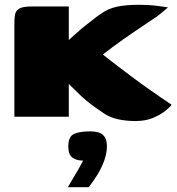

<svg xmlns="http://www.w3.org/2000/svg" viewBox="-20 -487 737 801"><path d="M545 18Q506 18 472 10.5Q438 3 412 -15Q404 -21 395.5 -26.5Q387 -32 378 -38.5Q369 -45 359.5 -52Q350 -59 340 -67.5Q330 -76 319 -86Q306 -99 297 -107.5Q288 -116 277 -127L267 -137V0H40V-393Q40 -415 43.5 -429.5Q47 -444 62 -452Q77 -460 113 -460Q151 -460 190 -460Q229 -460 267 -460Q267 -445 267 -426.5Q267 -408 267 -389Q267 -370 267 -352Q267 -334 267 -320L277 -329Q282 -334 288.5 -339.5Q295 -345 305 -354Q311 -360 329 -374.5Q347 -389 367.5 -405Q388 -421 399 -428Q430 -451 467.5 -459Q505 -467 559 -467Q598 -467 624 -464Q650 -461 681 -456Q679 -455 669.5 -446.5Q660 -438 649 -429.5Q638 -421 633 -417Q591 -389 543 -356.5Q495 -324 449.5 -290.5Q404 -257 368 -225V-293Q403 -264 441.5 -234Q480 -204 521.5 -173Q563 -142 607 -111Q651 -80 696 -50Q689 -40 669 -24Q649 -8 618 5Q587 18 545 18ZM263 294Q277 270 286.5 254Q296 238 305.5 222Q315 206 327 183Q323 183 317.5 182.5Q312 182 307 181Q290 178 277.5 166.5Q265 155 265 123Q265 82 289.5 71.5Q314 61 357 61Q374 61 389.5 65Q405 69 415.5 82.5Q426 96 426 123Q426 151 415.5 181Q405 211 387.5 240Q370 269 350 294Z"/></svg>

Font: Genos Thin Black
Style: Regular
Weight: 900
Version: Version 1.010